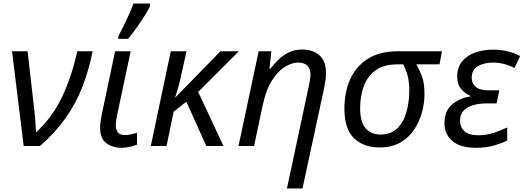

<svg xmlns="http://www.w3.org/2000/svg" viewBox="-20 -826 2962 1086"><path d="M114 0 48 -536H136L171 -230Q176 -190 179 -152.5Q182 -115 184 -77Q279 -166 332.5 -280.5Q386 -395 417 -536H504Q482 -427 445.5 -333.5Q409 -240 351 -158Q293 -76 206 0Z M669 10Q617 10 581.5 -16Q546 -42 546 -107Q546 -122 549 -140.5Q552 -159 556 -180L631 -536H719L643 -177Q640 -164 637.5 -148Q635 -132 635 -118Q635 -94 646 -78Q657 -62 686 -62Q703 -62 719 -65.5Q735 -69 755 -75V-8Q742 -2 717 4Q692 10 669 10ZM649 -606V-620Q662 -645 678.5 -678Q695 -711 710 -745Q725 -779 735 -806H829V-792Q821 -773 799.5 -739Q778 -705 752.5 -669Q727 -633 704 -606Z M833 0 946 -536H1035L1005 -401Q998 -364 987.5 -330Q977 -296 971 -276H973L1227 -536H1331L1101 -306L1244 0H1147L1034 -251L962 -194L922 0Z M1603 240 1726 -336Q1731 -359 1733.5 -375Q1736 -391 1736 -405Q1736 -436 1719 -454Q1702 -472 1665 -472Q1631 -472 1592 -448.5Q1553 -425 1519 -372Q1485 -319 1466 -231L1417 0H1329L1443 -536H1515L1504 -437H1509Q1528 -462 1553.5 -487Q1579 -512 1612.5 -529Q1646 -546 1689 -546Q1751 -546 1787.5 -512.5Q1824 -479 1824 -414Q1824 -391 1820.5 -367.5Q1817 -344 1813 -326L1691 240Z M2126 8Q2038 8 1983 -43.5Q1928 -95 1928 -212Q1928 -303 1960 -376Q1992 -449 2059 -492.5Q2126 -536 2232 -536H2480L2466 -462H2335Q2352 -433 2366.5 -395Q2381 -357 2381 -293Q2381 -246 2367.5 -193.5Q2354 -141 2324 -95Q2294 -49 2245.5 -20.5Q2197 8 2126 8ZM2132 -65Q2191 -65 2227 -100Q2263 -135 2279 -192Q2295 -249 2295 -316Q2295 -363 2285 -400Q2275 -437 2261 -462H2228Q2150 -462 2104 -428Q2058 -394 2037.5 -337.5Q2017 -281 2017 -214Q2017 -136 2048 -100.5Q2079 -65 2132 -65Z M2672 10Q2583 10 2538.5 -29Q2494 -68 2494 -128Q2494 -199 2537 -235Q2580 -271 2641 -281V-284Q2610 -297 2588 -323Q2566 -349 2566 -392Q2566 -446 2595 -480Q2624 -514 2669.5 -529.5Q2715 -545 2764 -545Q2815 -545 2852.5 -535.5Q2890 -526 2922 -509L2890 -441Q2869 -453 2837 -462.5Q2805 -472 2768 -472Q2718 -472 2683 -452Q2648 -432 2648 -385Q2648 -355 2671 -335Q2694 -315 2743 -315H2804L2789 -241H2732Q2691 -241 2657 -231.5Q2623 -222 2602.5 -200.5Q2582 -179 2582 -142Q2582 -108 2606 -84.5Q2630 -61 2686 -61Q2733 -61 2774 -75Q2815 -89 2849 -105V-31Q2822 -17 2776.5 -3.5Q2731 10 2672 10Z"/></svg>

Font: Manna Sans
Style: Italic
Weight: 400
Italic angle: -12°
Designer: Monotype Design Team
Foundry: Monotype Imaging Inc.
Version: Version 2.001.1; ttfautohint (v1.8.2)